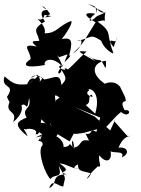

<svg xmlns="http://www.w3.org/2000/svg" viewBox="-57 -875 731 998"><path d="M239 -317C222 -397 221 -391 277 -349C279 -364 270 -395 303 -372C278 -330 325 -317 314 -326C445 -314 389 -362 417 -384C447 -355 369 -385 407 -405C384 -420 476 -420 438 -284L381 -336L327 -390L316 -412L235 -355L228 -317ZM469 -173C394 -227 436 -170 388 -180C425 -102 411 -152 399 -145C353 -154 368 -109 322 -108C311 -130 322 -177 329 -102C284 -150 327 -112 273 -111C279 -151 204 -210 129 -160C194 -178 205 -168 204 -180C203 -157 264 -160 233 -195C208 -210 196 -252 207 -229L223 -189L305 -140L326 -180L339 -179L377 -184L497 -217L550 -274L572 -293C615 -257 631 -310 591 -302C561 -356 600 -343 597 -355C595 -378 554 -442 573 -416C542 -464 490 -450 447 -415C530 -437 496 -457 495 -435C405 -492 427 -553 494 -559C495 -486 487 -544 465 -562C405 -565 385 -608 438 -557C341 -612 340 -611 393 -607C357 -575 337 -551 297 -514C263 -534 288 -497 292 -511C296 -506 211 -525 273 -539C208 -468 283 -493 256 -524C289 -467 293 -467 262 -433C256 -506 217 -462 160 -461C213 -433 131 -511 104 -470C177 -511 129 -464 87 -435C150 -489 182 -483 149 -450C159 -497 105 -451 155 -483C77 -441 142 -448 125 -466C138 -448 108 -496 84 -437C26 -432 10 -440 -33 -478C-57 -411 29 -442 -21 -371C-5 -335 37 -277 -7 -345C-35 -283 38 -303 11 -241C38 -259 66 -300 54 -327C81 -349 82 -280 94 -366C110 -301 52 -318 81 -264C38 -244 3 -233 87 -166C69 -211 55 -206 82 -202C73 -208 147 -210 128 -177C149 -177 143 -178 158 -255C206 -201 187 -260 115 -224C161 -154 172 -202 152 -147C146 -164 181 -199 142 -143C179 -140 160 -109 158 -113C141 -68 180 31 205 56C230 23 270 60 248 -14C295 69 279 41 272 94C246 96 216 49 199 103C247 80 203 33 287 31C232 10 333 28 253 -25C278 -28 343 12 347 2C309 4 343 -20 349 -20C343 25 395 12 416 29C391 71 373 60 462 -20C433 -50 459 10 437 -37C423 -35 401 -52 416 -30C497 20 447 -31 460 -68C483 -32 528 -26 518 -90C528 -76 596 -95 576 -57C621 -75 606 -115 559 -107C593 -195 656 -160 604 -169L537 -245L546 -262L516 -197L434 -270L332 -318L464 -264L438 -167ZM447 -791C411 -754 388 -763 438 -804C373 -814 379 -793 440 -759C392 -685 380 -648 322 -598C367 -620 384 -687 344 -662C424 -679 410 -702 469 -663C484 -617 538 -590 532 -599C489 -720 547 -623 551 -681C553 -660 557 -706 534 -630C485 -685 540 -703 450 -762C520 -786 475 -730 491 -812C450 -798 444 -859 447 -805C435 -849 448 -836 399 -855L488 -809ZM209 -791C150 -775 194 -795 204 -802C168 -856 140 -849 193 -821C188 -826 131 -826 177 -763C99 -721 143 -701 144 -672C167 -648 73 -681 134 -633C42 -652 104 -610 102 -568C54 -535 76 -519 176 -537C166 -565 220 -585 269 -527C248 -590 224 -599 250 -578C310 -595 296 -606 278 -551C348 -617 271 -571 300 -578C321 -654 323 -686 261 -671C259 -661 327 -754 313 -766C247 -742 239 -701 175 -702C180 -723 172 -743 138 -777C144 -774 169 -764 175 -801L172 -798Z"/></svg>

Font: Hussar Lance
Style: Regular
Weight: 700
Foundry: Cannot Into Space Fonts, PlusOne Fonts
Version: Version 2.27